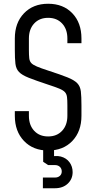

<svg xmlns="http://www.w3.org/2000/svg" viewBox="-20 -786 512 1023"><path d="M236.5 16Q156.5 16 107.8 -35Q59 -86 59 -169V-194H134V-169Q134 -119.5 162 -89.2Q190 -59 236.5 -59Q283 -59 311 -89.2Q339 -119.5 339 -169V-225Q339 -252.5 337 -268.8Q335 -285 326 -295Q317 -305 296 -313.8Q275 -322.5 236.5 -335Q170 -357 133.5 -371.5Q97 -386 81.2 -402.5Q65.5 -419 62.2 -446.2Q59 -473.5 59 -520V-581Q59 -664.5 107.8 -715.2Q156.5 -766 236.5 -766Q317 -766 365.5 -715.2Q414 -664.5 414 -581V-556H339V-581Q339 -630.5 311 -660.8Q283 -691 236.5 -691Q190 -691 162 -660.8Q134 -630.5 134 -581V-520Q134 -492.5 135.8 -476.2Q137.5 -460 146.5 -450.2Q155.5 -440.5 176.8 -431.5Q198 -422.5 236.5 -410Q303 -388.5 339.5 -373.8Q376 -359 391.8 -342.5Q407.5 -326 410.8 -299Q414 -272 414 -225V-169Q414 -86 365.5 -35Q317 16 236.5 16ZM208.5 217V160H272.5Q289 160 299 151Q309 142 309 127.5Q309 112.5 299 103Q289 93.5 272.5 93.5H236.5L210 76V-18.5H268V62L232.5 54.5Q273.5 40 303.8 48Q334 56 350.5 78.8Q367 101.5 367 131Q367 168 341 192.5Q315 217 272.5 217Z"/></svg>

Font: Mohave Light
Style: Regular
Weight: 400
Version: Version 2.003